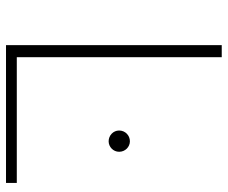

<svg xmlns="http://www.w3.org/2000/svg" viewBox="-78 -662 740 623"><g transform="rotate(90 291.5 -350.0)"><path d="M573 0V-35H165V-700H126V0ZM438 -333C456 -333 472 -348 472 -367C472 -387 456 -402 438 -402C419 -402 403 -387 403 -367C403 -348 419 -333 438 -333Z"/></g></svg>

Font: Montserrat-Alt1 ExtLt
Style: Regular
Weight: 200
Designer: Differentunic
Foundry: Differentunic
Version: Version 7.222